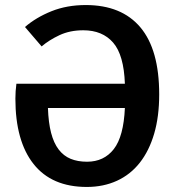

<svg xmlns="http://www.w3.org/2000/svg" viewBox="-20 -726 698 761"><path d="M41 -335Q41 -349 42 -364.5Q43 -380 45 -394H475Q471 -508 428.5 -557Q386 -606 310 -606Q257 -606 215.5 -586.5Q174 -567 145 -542L79 -619Q123 -657 184 -681.5Q245 -706 320 -706Q462 -706 536.5 -617.5Q611 -529 611 -352Q611 -264 591 -196Q571 -128 534 -81Q497 -34 443.5 -9.5Q390 15 324 15Q185 15 113 -76Q41 -167 41 -335ZM325 -85Q392 -85 431 -135Q470 -185 475 -298H170Q172 -240 182.5 -199.5Q193 -159 212.5 -133.5Q232 -108 260 -96.5Q288 -85 325 -85Z"/></svg>

Font: Qnwhxotralxmqkhsjrfbfhwcoqn
Style: Regular
Weight: 500
Designer: Carrois Corporate & Edenspiekermann
Foundry: Carrois Corporate GbR & Edenspiekermann AG
Version: Version 2.001